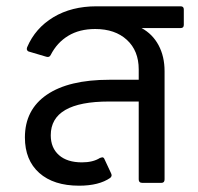

<svg xmlns="http://www.w3.org/2000/svg" viewBox="-20 -580 627 609"><path d="M553 -560Q563 -560 563 -550V-501Q563 -491 553 -491H429Q464 -472 483 -436.5Q502 -401 502 -354V-11Q502 0 492 0H431Q420 0 420 -11V-258H326Q141 -258 141 -151Q141 -111 167 -88Q193 -65 240 -65Q275 -65 297 -79Q303 -81 304 -81Q309 -81 311 -76L332 -31Q334 -27 334 -24Q334 -20 330 -16Q294 9 231 9Q150 9 104.5 -31.5Q59 -72 59 -144Q59 -232 128.5 -279.5Q198 -327 327 -327H420V-360Q420 -419 382.5 -453.5Q345 -488 282 -488Q232 -488 196.5 -466.5Q161 -445 141 -406Q137 -397 127 -400L73 -416Q68 -417 66 -421Q64 -425 66 -430Q92 -491 149.5 -525.5Q207 -560 286 -560Z"/></svg>

Font: LINE Seed Sans TH
Style: Regular
Weight: 400
Designer: Dalton Maag Ltd | Thai characters by Cadson Demak Co.,Ltd.
Foundry: Dalton Maag Ltd
Version: Version 1.002